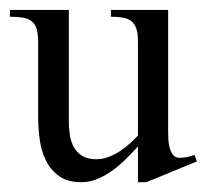

<svg xmlns="http://www.w3.org/2000/svg" viewBox="-20 -357 418 388"><path d="M275.9 11.2H258.8V-61Q247.6 -48.8 234.9 -36.1Q222.2 -23.4 207.8 -12.9Q193.4 -2.4 177.5 4.4Q161.6 11.2 144 11.2Q116.7 11.2 99.6 -1Q82.5 -13.2 73 -32.2Q63.5 -51.3 60.3 -74.7Q57.1 -98.1 57.1 -120.1V-271Q57.1 -287.6 54.2 -297.9Q51.3 -308.1 44.4 -313.7Q37.6 -319.3 26.6 -321.3Q15.6 -323.2 0 -323.2V-336.9H119.1V-111.8Q119.1 -97.2 121.3 -83.5Q123.5 -69.8 129.6 -59.1Q135.7 -48.3 146.7 -41.7Q157.7 -35.2 174.8 -35.2Q187 -35.2 198.7 -39.6Q210.4 -43.9 221.2 -50.8Q231.9 -57.6 241.5 -66.2Q251 -74.7 258.8 -83V-273.9Q258.8 -289.1 255.6 -298.8Q252.4 -308.6 245.8 -314Q239.3 -319.3 228.8 -321.3Q218.3 -323.2 204.1 -323.2V-336.9H319.8V-88.9Q319.8 -83.5 320.3 -74.7Q320.8 -65.9 323 -57.9Q325.2 -49.8 329.8 -43.9Q334.5 -38.1 342.8 -38.1Q357.4 -38.1 373 -43.9L377.9 -30.8Z"/></svg>

Font: Scheherazade Rohingya
Style: Regular
Weight: 400
Designer: SIL International
Foundry: SIL International
Version: Version 2.000 (build 440/429)